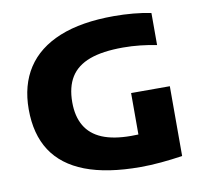

<svg xmlns="http://www.w3.org/2000/svg" viewBox="-71 -679 818 764"><g transform="rotate(-10 338.0 -297.0)"><path d="M437.5 7.5Q303 7.5 214.5 -26.5Q126 -60.5 82.2 -127.8Q38.5 -195 38.5 -295.5Q38.5 -393 83.2 -461.8Q128 -530.5 216.5 -566.5Q305 -602.5 436.5 -602.5Q475.5 -602.5 514.5 -599Q553.5 -595.5 586 -588.5V-459Q554.5 -465.5 520.2 -469.2Q486 -473 450.5 -473Q367.5 -473 315.5 -453.8Q263.5 -434.5 238.8 -394.8Q214 -355 214 -293Q214 -236.5 236.5 -198Q259 -159.5 305 -140.2Q351 -121 422 -121Q448.5 -121 478.5 -123Q508.5 -125 532.5 -129L451 -62V-289H607.5V-7Q565 -0.5 521.2 3.5Q477.5 7.5 437.5 7.5Z"/></g></svg>

Font: Encode Sans SC SemiExpanded
Style: Bold
Weight: 700
Width: 6
Designer: Multiple Designers
Foundry: Impallari Type
Version: Version 3.002